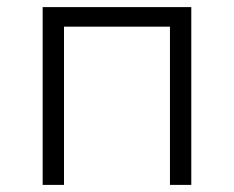

<svg xmlns="http://www.w3.org/2000/svg" viewBox="-20 -520 658 540"><path d="M100 -500H518V0H458V-445H160V0H100Z"/></svg>

Font: Moderustic Light
Style: Regular
Weight: 300
Designer: Tural Alisoy
Foundry: TAFT Foundry
Version: Version 2.120